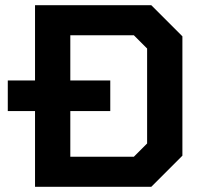

<svg xmlns="http://www.w3.org/2000/svg" viewBox="-20 -720 778 740"><path d="M683 -580V-120L563 0H115V-292H10V-410H115V-700H563ZM547 -533 496 -584H251V-410H405V-292H251V-116H496L547 -167Z"/></svg>

Font: Chakra Petch
Style: Bold
Weight: 700
Designer: Katatrad Aksorn Co.,Ltd.
Foundry: Cadson Demak Co.,Ltd.
Version: Version 1.000; ttfautohint (v1.6)